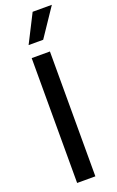

<svg xmlns="http://www.w3.org/2000/svg" viewBox="-182 -1008 639 1051"><g transform="rotate(-20 137.5 -482.0)"><path d="M177.6 -727.3H71.4V0H177.6ZM79.9 -800.1H164.8L274.9 -963.8H163Z"/></g></svg>

Font: Magic Ui Pro Medium
Style: Regular
Weight: 500
Designer: Stefan Endress, Andreas Faust
Version: Version 1.000;FEAKit 1.0